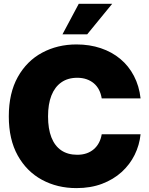

<svg xmlns="http://www.w3.org/2000/svg" viewBox="-20 -970 777 1001"><path d="M378.4 10.7Q278.8 10.7 199 -32.5Q119.1 -75.7 72.5 -159.2Q25.9 -242.7 25.9 -363.3Q25.9 -484.9 72.8 -568.6Q119.6 -652.3 199.7 -695.3Q279.8 -738.3 378.4 -738.3Q447.3 -738.3 505.4 -718.8Q563.5 -699.2 607.2 -662.8Q650.9 -626.5 678.2 -574.2Q705.6 -522 712.9 -457H510.3Q506.3 -481.9 496.1 -501.7Q485.8 -521.5 469.5 -535.4Q453.1 -549.3 431.4 -556.9Q409.7 -564.5 382.8 -564.5Q333.5 -564.5 299.6 -540.5Q265.6 -516.6 248 -471.9Q230.5 -427.2 230.5 -363.3Q230.5 -298.3 248 -253.7Q265.6 -209 299.6 -186Q333.5 -163.1 382.8 -163.1Q409.2 -163.1 430.7 -170.4Q452.1 -177.7 468.8 -191.9Q485.4 -206.1 495.8 -225.8Q506.3 -245.6 510.3 -270H712.9Q707 -213.4 682.1 -162.8Q657.2 -112.3 614.3 -73.2Q571.3 -34.2 512 -11.7Q452.6 10.7 378.4 10.7ZM305.7 -791 390.6 -950.2H564.9L434.6 -791Z"/></svg>

Font: Inter 24pt Black
Style: Regular
Weight: 900
Designer: Rasmus Andersson
Foundry: rsms
Version: Version 4.001;git-66647c0bb